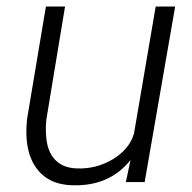

<svg xmlns="http://www.w3.org/2000/svg" viewBox="-20 -548 578 578"><path d="M373 -66.4Q310.1 12.7 199.2 9.8Q124.5 8.3 87.9 -44.2Q51.3 -96.7 61.5 -189.9L118.2 -528.3H175.8L119.6 -188.5Q116.7 -162.1 119.1 -136.2Q122.6 -91.3 146 -66.9Q169.4 -42.5 210.4 -41Q269 -38.6 318.8 -68.1Q368.7 -97.7 383.3 -145.5L448.7 -528.3H507.3L415.5 0H358.9Z"/></svg>

Font: TypoPRO Roboto
Style: Italic
Weight: 300
Italic angle: -12°
Designer: Google
Version: Version 2.136; 2016